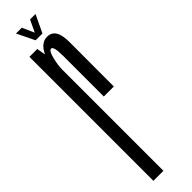

<svg xmlns="http://www.w3.org/2000/svg" viewBox="-248 -673 657 657"><g transform="rotate(-45 80.0 -344.5)"><path d="M98 -324H146.5Q146.5 -472.5 146.8 -539.2Q147 -606 105.5 -606Q79 -606 62 -576.8Q45 -547.5 45 -501L62.5 -488.5Q62.5 -510.5 69.5 -539Q76.5 -567.5 86.5 -567.5Q98 -567.5 98 -519Q98 -470.5 98 -324ZM14 0H62.5V-539L52 -600H14ZM69 -625H102L132.5 -689H106L85.5 -645.5L66 -689H38Z"/></g></svg>

Font: Anybody UltraCondensed Light
Style: Regular
Weight: 300
Width: 1
Version: Version 1.113;gftools[0.9.25]